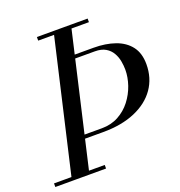

<svg xmlns="http://www.w3.org/2000/svg" viewBox="-159 -864 919 978"><g transform="rotate(-20 300.0 -375.0)"><path d="M65 0 238.5 -750H333L160 0ZM-25 0V-19.5H250V0ZM190 -179.5V-200H300Q351 -200 390.8 -221.8Q430.5 -243.5 458 -279Q485.5 -314.5 500 -356.8Q514.5 -399 514.5 -440Q514.5 -462 510 -486.5Q505.5 -511 493.2 -532.2Q481 -553.5 458.5 -567Q436 -580.5 400 -580.5H255V-600H400Q465.5 -600 516.2 -582.2Q567 -564.5 596 -527Q625 -489.5 625 -429.5Q625 -354.5 585.8 -298.2Q546.5 -242 473.5 -210.8Q400.5 -179.5 300 -179.5ZM148 -730.5V-750H423V-730.5Z"/></g></svg>

Font: Bodoni Moda
Style: Italic
Weight: 400
Italic angle: -13°
Designer: Owen Earl
Foundry: indestructible type
Version: Version 2.005